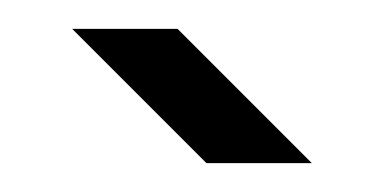

<svg xmlns="http://www.w3.org/2000/svg" viewBox="-20 -675 266 133"><path d="M196 -562 103 -655H30L123 -562Z"/></svg>

Font: Kunika
Style: Regular
Weight: 400
Designer: Leo Kuroshita
Foundry: kurogedelic
Version: Version 1.000;PS 001.000;hotconv 1.0.88;makeotf.lib2.5.64775